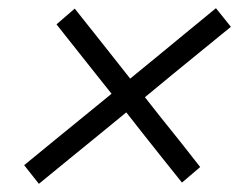

<svg xmlns="http://www.w3.org/2000/svg" viewBox="-20 -532 602 469"><path d="M75 -83 39 -128.5Q78.5 -161 116.5 -192Q154 -222.5 187 -249.5L252.5 -303L213.5 -352Q191.5 -380 167.5 -410Q143.5 -440 118 -472.5L162.5 -511Q188 -478.5 213 -447.5Q238 -416 258.5 -390L298 -340L364 -394Q395 -419.5 432 -450Q468.5 -480 507.5 -512L544 -466.5Q504 -434 468 -404.5Q431.5 -374.5 400 -349L334 -294.5L373 -245Q395 -217 419.5 -187Q443.5 -156.5 469 -124L424.5 -86L374.5 -148.5Q350.5 -178.5 328.5 -206.5L288.5 -257.5L219.5 -201Q186.5 -174 150.5 -144.8Q114.5 -115.5 75 -83Z"/></svg>

Font: Heraclito Light
Style: Italic
Weight: 300
Italic angle: -12°
Designer: Kostas Bartsokas (font) & Cristiano Sobral (main changes)
Foundry: Kostas Bartsokas (font) & Cristiano Sobral (main changes)
Version: Version 1.00;July 8, 2020;FontCreator 13.0.0.2655 64-bit